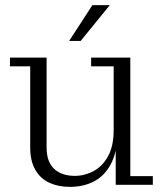

<svg xmlns="http://www.w3.org/2000/svg" viewBox="-20 -722 635 750"><path d="M253 8Q208 8 173 -8Q138 -24 118 -58.5Q98 -93 98 -146V-463H19V-497H162V-146Q162 -90 191.5 -62.5Q221 -35 272 -35Q311 -35 346 -54Q381 -73 402.5 -112.5Q424 -152 424 -214H440Q440 -137 416.5 -88Q393 -39 351 -15.5Q309 8 253 8ZM432 0V-170L424 -168V-463H336V-497H489V-34H577V0ZM250 -562 341 -702H409L295 -562Z"/></svg>

Font: Montagu Slab 144pt Light
Style: Regular
Weight: 300
Designer: Florian Karsten
Foundry: Florian Karsten
Version: Version 1.000